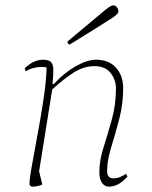

<svg xmlns="http://www.w3.org/2000/svg" viewBox="-20 -685 566 717"><path d="M102 12Q90 12 90 0Q90 -14 96 -49Q102 -84 111 -132Q120 -180 129.5 -234Q139 -288 146 -339.5Q153 -391 154 -433Q145 -435 135 -435Q119 -435 104.5 -431Q90 -427 76 -419L72 -430Q90 -447 107 -454.5Q124 -462 140 -462Q163 -462 171 -452.5Q179 -443 179 -426Q179 -411 178.5 -401Q178 -391 176 -371H181Q219 -413 262.5 -437.5Q306 -462 338 -462Q387 -462 413.5 -432Q440 -402 440 -356Q440 -296 425 -239.5Q410 -183 395 -134Q380 -85 380 -47Q380 -19 403 -19Q417 -19 427.5 -23.5Q438 -28 451 -36L456 -25Q431 0 415.5 6Q400 12 386 12Q371 12 361 -2Q351 -16 351 -44Q351 -85 366.5 -134Q382 -183 397.5 -238.5Q413 -294 413 -354Q413 -387 393 -412.5Q373 -438 333 -438Q294 -438 257.5 -415.5Q221 -393 175 -351L126 -45L138 4Q130 8 120 10Q110 12 102 12ZM241 -519Q232 -519 232 -530Q291 -579 323.5 -606.5Q356 -634 371.5 -646.5Q387 -659 393 -662Q399 -665 403 -665Q411 -665 416.5 -658Q422 -651 422 -643Q422 -638 418 -633Q414 -628 397.5 -617Q381 -606 344 -583Q307 -560 241 -519Z"/></svg>

Font: Petrona Thin
Style: Italic
Weight: 100
Italic angle: -9°
Designer: Ringo R. Seeber
Foundry: Ringo R. Seeber
Version: Version 2.001; ttfautohint (v1.8.3)